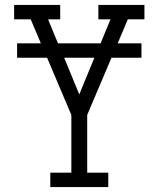

<svg xmlns="http://www.w3.org/2000/svg" viewBox="-20 -755 640 775"><path d="M183 0V-58H268V-291L170 -522H49V-580H145L104 -677H37V-735H223V-677H174L214 -580H386L426 -677H377V-735H563V-677H496L455 -580H551V-522H430L332 -291V-58H417V0ZM300 -374 361 -522H239Z"/></svg>

Font: Iosevka Slab Light Extended
Style: Regular
Weight: 300
Width: 7
Monospace: yes
Designer: Belleve Invis
Foundry: Belleve Invis
Version: Version 11.1.0; ttfautohint (v1.8.3)